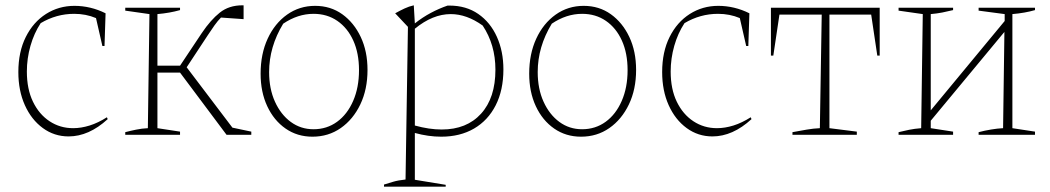

<svg xmlns="http://www.w3.org/2000/svg" viewBox="-20 -507 3949 722"><path d="M238 6Q184 6 141 -25.5Q98 -57 73.5 -111.5Q49 -166 49 -236Q49 -312 77 -368Q105 -424 153 -454.5Q201 -485 260 -485Q290 -485 319.5 -478Q349 -471 377 -457L373 -334H365L341 -439Q303 -455 259 -455Q192 -455 133 -420Q108 -382 94.5 -334.5Q81 -287 81 -238Q81 -172 104 -124.5Q127 -77 166.5 -51Q206 -25 255 -25Q285 -25 317 -35Q349 -45 382 -66L385 -59Q314 6 238 6Z M451 0V-10Q470 -15 492 -19.5Q514 -24 536 -25L542 -454L451 -467V-478H657V-469Q618 -458 572 -454V-260H657L739 -383Q772 -432 806.5 -459.5Q841 -487 891 -487H896V-435L811 -441Q799 -429 786.5 -411.5Q774 -394 761 -374L682 -254L854 -27L925 -12V0H832L657 -234H572V-25L657 -12V0Z M1155 7Q1098 7 1054 -23.5Q1010 -54 985 -107.5Q960 -161 960 -230Q960 -304 986.5 -361.5Q1013 -419 1059.5 -452Q1106 -485 1165 -485Q1223 -485 1267 -453.5Q1311 -422 1336.5 -368Q1362 -314 1362 -244Q1362 -171 1335 -114.5Q1308 -58 1261.5 -25.5Q1215 7 1155 7ZM1159 -21Q1209 -21 1247.5 -49Q1286 -77 1308 -127.5Q1330 -178 1330 -243Q1330 -307 1308.5 -354.5Q1287 -402 1248.5 -428.5Q1210 -455 1159 -455Q1100 -455 1045 -418Q992 -331 992 -236Q992 -173 1014 -124.5Q1036 -76 1073.5 -48.5Q1111 -21 1159 -21Z M1424 195V187Q1440 182 1458.5 176.5Q1477 171 1505 168L1514 -406L1466 -457Q1484 -467 1501 -475Q1518 -483 1536 -487L1540 -419Q1569 -442 1600 -458.5Q1631 -475 1663 -486H1670Q1733 -486 1778.5 -454.5Q1824 -423 1848.5 -368.5Q1873 -314 1873 -246Q1873 -168 1844 -111Q1815 -54 1762.5 -23.5Q1710 7 1639 7Q1591 7 1540 -7V169L1656 188V195ZM1675 -454Q1607 -454 1540 -399V-35Q1594 -20 1641 -20Q1735 -20 1789 -79.5Q1843 -139 1843 -245Q1843 -339 1795 -411Q1735 -454 1675 -454Z M2165 7Q2108 7 2064 -23.5Q2020 -54 1995 -107.5Q1970 -161 1970 -230Q1970 -304 1996.5 -361.5Q2023 -419 2069.5 -452Q2116 -485 2175 -485Q2233 -485 2277 -453.5Q2321 -422 2346.5 -368Q2372 -314 2372 -244Q2372 -171 2345 -114.5Q2318 -58 2271.5 -25.5Q2225 7 2165 7ZM2169 -21Q2219 -21 2257.5 -49Q2296 -77 2318 -127.5Q2340 -178 2340 -243Q2340 -307 2318.5 -354.5Q2297 -402 2258.5 -428.5Q2220 -455 2169 -455Q2110 -455 2055 -418Q2002 -331 2002 -236Q2002 -173 2024 -124.5Q2046 -76 2083.5 -48.5Q2121 -21 2169 -21Z M2659 6Q2605 6 2562 -25.5Q2519 -57 2494.5 -111.5Q2470 -166 2470 -236Q2470 -312 2498 -368Q2526 -424 2574 -454.5Q2622 -485 2681 -485Q2711 -485 2740.5 -478Q2770 -471 2798 -457L2794 -334H2786L2762 -439Q2724 -455 2680 -455Q2613 -455 2554 -420Q2529 -382 2515.5 -334.5Q2502 -287 2502 -238Q2502 -172 2525 -124.5Q2548 -77 2587.5 -51Q2627 -25 2676 -25Q2706 -25 2738 -35Q2770 -45 2803 -66L2806 -59Q2735 6 2659 6Z M3288 -478V-298H3279L3256 -452H3099V-25L3202 -12V0H2960V-10Q2987 -15 3013 -19.5Q3039 -24 3063 -25L3070 -452H2911L2888 -298H2879V-478Z M3359 0V-10Q3379 -15 3399 -19Q3419 -23 3444 -25L3450 -454L3359 -467V-478H3564V-469Q3544 -464 3523.5 -460Q3503 -456 3480 -454V-92L3758 -428V-454L3660 -467V-478H3872V-469Q3834 -458 3787 -454V-25L3872 -12V0H3660V-10Q3683 -16 3707 -20Q3731 -24 3752 -25L3757 -387L3480 -53V-25L3564 -12V0Z"/></svg>

Font: Piazzolla Thin
Style: Regular
Weight: 100
Designer: Juan Pablo del Peral
Foundry: Huerta Tipografica
Version: Version 1.330